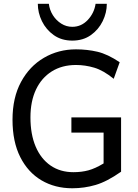

<svg xmlns="http://www.w3.org/2000/svg" viewBox="-20 -987 733 1019"><path d="M622.6 -363.8V-75.7Q547.4 -22.9 487.3 -5.4Q427.2 12.2 363.8 12.2Q271.5 12.2 200 -30Q128.4 -72.3 87.4 -153.6Q46.4 -234.9 46.4 -351.6Q46.4 -468.8 91.6 -552.2Q136.7 -635.7 213.4 -680.4Q290 -725.1 383.3 -725.1Q442.9 -725.1 497.1 -712.4Q551.3 -699.7 615.2 -656.7L583.5 -568.8Q528.8 -613.3 480.5 -627.7Q432.1 -642.1 383.3 -642.1Q309.1 -642.1 254.6 -607.9Q200.2 -573.7 170.9 -511.5Q141.6 -449.2 141.6 -363.8Q141.6 -273.9 169.4 -208.7Q197.3 -143.6 248.5 -108.4Q299.8 -73.2 369.6 -73.2Q413.1 -73.2 449.2 -83Q485.4 -92.8 529.8 -119.6V-283.2H358.9V-363.8ZM546.9 -966.8Q546.9 -919.4 524.9 -874.5Q502.9 -829.6 461.9 -800.5Q420.9 -771.5 363.8 -771.5Q306.6 -771.5 265.6 -800.5Q224.6 -829.6 202.6 -874.5Q180.7 -919.4 180.7 -966.8H239.3Q243.2 -934.1 260.7 -906.2Q278.3 -878.4 305.2 -861.6Q332 -844.7 363.8 -844.7Q411.6 -844.7 445.8 -881.1Q480 -917.5 487.3 -966.8Z"/></svg>

Font: Andika LitF DSA DSG
Style: Regular
Weight: 400
Designer: Victor Gaultney, Annie Olsen, Julie Remington, Don Collingsworth, Eric Hays, Becca Hirsbrunner
Foundry: SIL International
Version: Version 6.200 ; LitF DSA DSG; ttfautohint (v1.8.3.10-c5d8)